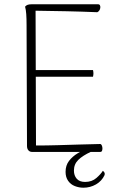

<svg xmlns="http://www.w3.org/2000/svg" viewBox="-20 -709 567 896"><path d="M130 0Q119 0 112.5 -7.5Q106 -15 106 -28L104 -592Q104 -622 102.5 -643Q101 -664 97 -678Q102 -684 109 -686.5Q116 -689 127 -689H438Q444 -689 446.5 -684Q449 -679 448 -672Q447 -665 443 -659.5Q439 -654 434 -652Q361 -655 291.5 -656.5Q222 -658 146 -659L148 -30Q198 -30 249 -31.5Q300 -33 350 -34.5Q400 -36 448 -37Q453 -36 455.5 -29.5Q458 -23 458 -16.5Q458 -10 456 -5Q454 0 447 0ZM139 -351V-382H414Q416 -374 416 -366.5Q416 -359 414 -351ZM369 167Q349 167 329.5 159.5Q310 152 298 135Q286 118 286 93Q286 63 302 42Q318 21 343 6Q368 -9 394 -17L405 -1Q366 17 345.5 37Q325 57 325 87Q325 110 338 125Q351 140 377 140Q409 140 430 121.5Q451 103 460 88Q465 92 467.5 96.5Q470 101 468 108Q455 136 428 151.5Q401 167 369 167Z"/></svg>

Font: Arima Thin ExtraLight
Style: Regular
Weight: 250
Version: Version 1.100